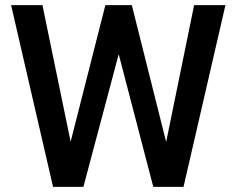

<svg xmlns="http://www.w3.org/2000/svg" viewBox="-20 -731 920 751"><path d="M629.9 -175.8 739.3 -710.9H861.8L697.8 0H579.6L444.3 -519L306.2 0H187.5L23.4 -710.9H146L256.3 -176.8L392.1 -710.9H495.6Z"/></svg>

Font: RobotoDraft Medium
Style: Regular
Weight: 500
Version: Version 2.001152; 2014